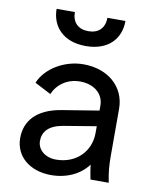

<svg xmlns="http://www.w3.org/2000/svg" viewBox="-89 -863 753 942"><g transform="rotate(10 287.5 -392.0)"><path d="M230 12C310 12 375 -21 413 -72C415 -53 419 -31 425 0H516C506 -49 503 -83 503 -133V-366C503 -475 417 -551 294 -551C198 -551 107 -495 77 -421L158 -379C180 -430 229 -465 292 -465C362 -465 410 -424 410 -366V-341L226 -311C104 -291 50 -226 50 -141C50 -50 124 12 230 12ZM116 -796C116 -710 174 -641 288 -641C401 -641 459 -708 459 -796H369C369 -745 339 -715 288 -715C237 -715 207 -745 207 -796ZM148 -144C148 -190 177 -224 247 -236L410 -263V-229C410 -138 342 -67 241 -67C187 -67 148 -100 148 -144Z"/></g></svg>

Font: Mluvka Medium
Style: Regular
Weight: 500
Designer: Modified by Jiří Krblich, Original typeface by Gumpita Rahayu
Foundry: Gumpita Rahayu & Jiří Krblich
Version: Version 2.000;Glyphs 3.1.1 (3134)